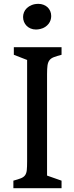

<svg xmlns="http://www.w3.org/2000/svg" viewBox="-20 -996 394 1016"><path d="M50.8 -40Q76.2 -46.9 90.8 -52.7Q105.5 -58.6 112.8 -68.8Q120.1 -79.1 121.8 -96.2Q123.5 -113.3 123.5 -142.6V-678.7L53.2 -706.1V-746.1H305.7V-706.1Q279.8 -699.2 264.6 -693.4Q249.5 -687.5 241.7 -677.2Q233.9 -667 231.4 -649.9Q229 -632.8 229 -603.5V-66.9L305.7 -40V0H50.8ZM170.4 -839.8Q154.8 -839.8 142.1 -845.2Q129.4 -850.6 120.6 -859.6Q111.8 -868.7 106.9 -880.6Q102.1 -892.6 102.1 -906.2Q102.1 -918.5 106.9 -930.9Q111.8 -943.4 122.1 -953.1Q132.3 -962.9 147.7 -969.2Q163.1 -975.6 183.6 -975.6Q197.3 -975.6 209.7 -970.9Q222.2 -966.3 231.2 -958Q240.2 -949.7 245.6 -937.7Q251 -925.8 251 -911.1Q251 -900.4 247.6 -889.6Q244.1 -878.9 237.1 -869.9Q230 -860.8 219.2 -853.5Q208.5 -846.2 193.8 -842.8Q181.2 -839.8 170.4 -839.8Z"/></svg>

Font: Donegal One
Style: Regular
Weight: 400
Designer: Gary Lonergan
Foundry: Sorkin Type Co.
Version: Version 1.004